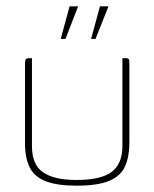

<svg xmlns="http://www.w3.org/2000/svg" viewBox="-20 -583 488 607"><path d="M81 -399V-121Q81 -62 116.5 -38Q152 -14 222 -14Q299 -14 333 -39.5Q367 -65 367 -122V-399Q368 -399 369.5 -399Q371 -399 372 -399Q373 -399 374.5 -399Q376 -399 377 -399Q383 -399 385.5 -397.5Q388 -396 388.5 -392.5Q389 -389 389 -382V-132Q389 -88 375.5 -57.5Q362 -27 326 -11.5Q290 4 222 4Q162 4 126 -9.5Q90 -23 74.5 -52.5Q59 -82 59 -131V-382Q59 -392 61.5 -395.5Q64 -399 71 -399Q74 -399 76 -399Q78 -399 81 -399ZM268 -460 296 -563H323L282 -460ZM172 -460 200 -563H227L187 -460Z"/></svg>

Font: Genos Thin Thin
Style: Regular
Weight: 250
Version: Version 1.010